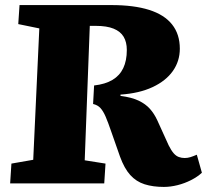

<svg xmlns="http://www.w3.org/2000/svg" viewBox="-20 -723 821 757"><path d="M351 -386Q395 -391 423.5 -408Q452 -425 466 -454.5Q480 -484 480 -526Q480 -557 467.5 -578Q455 -599 428 -610Q401 -621 358 -621H334L314 -91L396 -78L391 0H20L25 -78L111 -93L135 -611L52 -628L57 -703H419Q508 -703 568 -684Q628 -665 658.5 -626.5Q689 -588 689 -531Q689 -482 661.5 -443Q634 -404 581.5 -379.5Q529 -355 455 -350V-345Q500 -339 527 -326Q554 -313 571 -294Q588 -275 600 -249L645 -150Q655 -130 664.5 -119Q674 -108 685 -104Q696 -100 708 -100Q720 -100 731 -103.5Q742 -107 756 -113L776 -42Q759 -26 733.5 -13Q708 0 680 7Q652 14 626 14Q583 14 550 3.5Q517 -7 493.5 -33Q470 -59 453 -106L419 -203Q406 -241 396.5 -263Q387 -285 376 -297Q365 -309 347 -313Z"/></svg>

Font: Literata 18pt ExtraBold
Style: Italic
Weight: 800
Italic angle: -2°
Designer: Latin by Veronika Burian and Jose Scaglione. Greek by Irene Vlachou. Cyrillic by Vera Evstafieva
Foundry: TypeTogether
Version: Version 3.103;gftools[0.9.29]